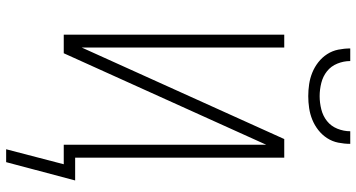

<svg xmlns="http://www.w3.org/2000/svg" viewBox="-294 -702 1187 640"><g transform="rotate(90 300.0 -381.5)"><path d="M300 -815Q280 -815 260 -818Q240 -821 221.5 -828.5Q203 -836 187 -848.5Q171 -861 160 -878Q149 -895 145 -915Q141 -935 141 -955H183Q183 -933 191.5 -912Q200 -891 217 -877.5Q234 -864 256 -858.5Q278 -853 300 -853Q322 -853 344 -858.5Q366 -864 383 -877.5Q400 -891 408.5 -912Q417 -933 417 -955H459Q459 -935 455 -915Q451 -895 440 -878Q429 -861 413 -848.5Q397 -836 378.5 -828.5Q360 -821 340 -818Q320 -815 300 -815ZM520 192H477L527 0H462V-675L157 0H95V-735H138V-60L443 -735H505V-38H581Z"/></g></svg>

Font: Iosevka Aile Extralight
Style: Regular
Weight: 200
Designer: Belleve Invis
Foundry: Belleve Invis
Version: Version 31.1.0; ttfautohint (v1.8.4)